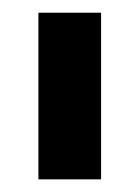

<svg xmlns="http://www.w3.org/2000/svg" viewBox="-20 -739 221 305"><path d="M41 -454.1V-718.8H140.6V-454.1Z"/></svg>

Font: Post No Bills Colombo
Style: Bold
Weight: 800
Designer: Kosala Senevirathne, Siva Puranthara, Lasantha Premarathna, Tharique Azeez
Foundry: Mooniak
Version: Version 1.220 ; ttfautohint (v1.5)